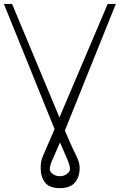

<svg xmlns="http://www.w3.org/2000/svg" viewBox="-31 -756 617 989"><path d="M-11 -735.8H31.2L275.2 -150.9L523.8 -735.8H565.7L303.3 -83.8L310 -67.8Q328.8 -22.4 342.2 5.3Q355.5 33 363.6 50.2Q371.8 67.5 375.5 80.8Q379.3 94.1 379.3 110.8Q379.3 154.1 355.5 183.6Q331.7 213.1 277.3 213.1Q222.7 213.1 200.5 183.6Q178.3 154.1 178.6 110.8Q178.3 92.3 180.8 78.7Q183.2 65 190.2 47.9Q197.1 30.9 209.5 2.5Q215.6 -11 223.2 -28.4Q230.8 -45.8 240.1 -67.8L250 -91.3ZM278.1 -22.4Q254.6 33 240.1 64.6Q225.5 96.2 225.5 114.7Q225.5 128.9 241.1 140.3Q256.7 151.6 277.3 151.6Q297.6 151.6 313.4 140.1Q329.2 128.6 329.5 114.7Q329.2 95.2 315.7 64.8Q302.2 34.4 278.1 -22.4Z"/></svg>

Font: Inter UI Extra Light
Style: Regular
Weight: 200
Designer: Rasmus Andersson
Foundry: rsms
Version: 3.2;8d6f07862